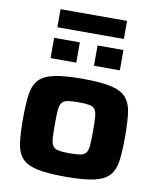

<svg xmlns="http://www.w3.org/2000/svg" viewBox="-94 -933 841 1015"><g transform="rotate(10 327.0 -426.0)"><path d="M327 8Q229 8 173 -4.5Q117 -17 91.5 -47Q66 -77 59.5 -127.5Q53 -178 53 -255Q53 -332 59.5 -382.5Q66 -433 91.5 -463Q117 -493 173 -505.5Q229 -518 327 -518Q425 -518 480.5 -505.5Q536 -493 562 -463Q588 -433 594.5 -382.5Q601 -332 601 -255Q601 -178 594.5 -127.5Q588 -77 562 -47Q536 -17 480.5 -4.5Q425 8 327 8ZM327 -118Q365 -118 386 -122Q407 -126 416 -139.5Q425 -153 427 -180.5Q429 -208 429 -255Q429 -302 427 -329.5Q425 -357 416 -370.5Q407 -384 386 -388Q365 -392 327 -392Q289 -392 268 -388Q247 -384 237.5 -370.5Q228 -357 226 -329.5Q224 -302 224 -255Q224 -208 226 -180.5Q228 -153 237.5 -139.5Q247 -126 268 -122Q289 -118 327 -118ZM141 -596V-705H279V-596ZM374 -596V-705H513V-596ZM148 -763V-860H505V-763Z"/></g></svg>

Font: Saira Expanded
Style: Bold
Weight: 700
Width: 7
Designer: Hector Gatti with collaboration of the Omnibus-Type team
Foundry: Omnibus-Type
Version: Version 1.100; ttfautohint (v1.8.3)